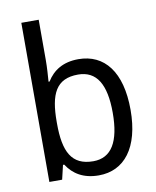

<svg xmlns="http://www.w3.org/2000/svg" viewBox="-86 -919 735 903"><g transform="rotate(-10 282.0 -468.0)"><path d="M161 -661V-853H78V-93H139L155 -161H161C192 -113 240 -83 313 -83C435 -83 513 -180 513 -361C513 -543 436 -638 312 -638C239 -638 191 -607 161 -558H156C158 -585 161 -624 161 -661ZM298 -567C386 -567 428 -499 428 -362C428 -224 386 -153 299 -153C195 -153 161 -223 161 -357V-365C161 -498 193 -567 298 -567Z"/></g></svg>

Font: Noto Sans Kannada UI SemiCondensed SemiBold
Style: Regular
Weight: 600
Width: 4
Designer: Jelle Bosma - Monotype Design Team
Foundry: Monotype Imaging Inc.
Version: Version 2.006